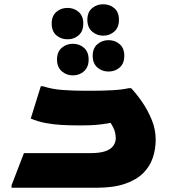

<svg xmlns="http://www.w3.org/2000/svg" viewBox="-20 -879 802 899"><path d="M34 -11 92 -162H403Q449 -162 474.5 -171.5Q500 -181 511 -197Q522 -213 522 -231Q522 -259 510 -282.5Q498 -306 485 -320L563 -318Q518 -307 486 -301.5Q454 -296 427.5 -294Q401 -292 372 -292H332Q305 -292 268 -294Q231 -296 193.5 -303Q156 -310 124 -324L171 -475H182Q224 -461 276 -457.5Q328 -454 377 -454H409Q458 -454 505 -456.5Q552 -459 582 -466H594Q619 -440 645.5 -401.5Q672 -363 690.5 -318Q709 -273 709 -225Q709 -181 695.5 -140.5Q682 -100 650.5 -68.5Q619 -37 565.5 -18.5Q512 0 434 0H34ZM389 -786Q389 -822 411 -840.5Q433 -859 463 -859Q494 -859 515.5 -840.5Q537 -822 537 -786Q537 -751 515.5 -731.5Q494 -712 463 -712Q433 -712 411 -731.5Q389 -751 389 -786ZM222 -769Q222 -804 243.5 -823Q265 -842 296 -842Q327 -842 348.5 -823Q370 -804 370 -769Q370 -733 348.5 -714Q327 -695 296 -695Q265 -695 243.5 -714Q222 -733 222 -769ZM414 -618Q414 -653 436 -672Q458 -691 488 -691Q519 -691 540.5 -672Q562 -653 562 -618Q562 -582 540.5 -563Q519 -544 488 -544Q458 -544 436 -563Q414 -582 414 -618ZM247 -600Q247 -636 269 -655Q291 -674 321 -674Q352 -674 373.5 -655Q395 -636 395 -600Q395 -565 373.5 -545.5Q352 -526 321 -526Q291 -526 269 -545.5Q247 -565 247 -600Z"/></svg>

Font: Kufam ExtraBold
Style: Italic
Weight: 800
Italic angle: -11°
Designer: Artur Schmal
Foundry: Original Type
Version: Version 1.301; ttfautohint (v1.8.3)